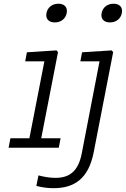

<svg xmlns="http://www.w3.org/2000/svg" viewBox="-20 -774 660 1006"><path d="M25 0H288L297.5 -49.5H196L284 -501L276 -510L121 -500L112 -452.5H212.5L134 -49.5H34.5ZM267 -656.5C298 -656.5 323.5 -674.5 329.5 -705.5C335.5 -736.5 317 -754.5 286 -754.5C255 -754.5 229.5 -736.5 223.5 -705.5C217.5 -674.5 236 -656.5 267 -656.5ZM471 23.5 573 -501 565 -510 410 -500 401 -452.5H501.5L408 31.5C390.5 120 347 158 270.5 158C239 158 206 151.5 181.5 145L170.5 200C198 207.5 228 212 260.5 212C369.5 212 444 162.5 471 23.5ZM556 -656.5C587 -656.5 612.5 -674.5 618.5 -705.5C624.5 -736.5 606 -754.5 575 -754.5C544 -754.5 518.5 -736.5 512.5 -705.5C506.5 -674.5 525 -656.5 556 -656.5Z"/></svg>

Font: Monaspace Neon ExtraLight
Style: Italic
Weight: 200
Italic angle: -11°
Designer: Riley Cran & the Lettermatic Team
Foundry: Lettermatic
Version: Version 1.200 (Monaspace Neon)